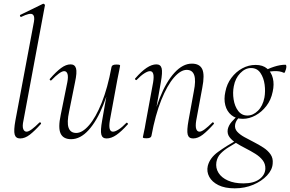

<svg xmlns="http://www.w3.org/2000/svg" viewBox="-20 -746 1582 1047"><path d="M90 9Q66 9 60 -12.5Q54 -34 64 -89L165 -627Q171 -659 157 -668Q143 -677 96 -654Q92 -652 89.5 -658Q87 -664 91 -665L214 -725Q218 -727 222 -723Q226 -719 225 -717L108 -89Q101 -58 106.5 -43Q112 -28 125 -28Q136 -28 154 -41.5Q172 -55 194 -77Q198 -81 202 -77Q206 -73 202 -69Q169 -32 142.5 -11.5Q116 9 90 9Z M368 13Q325 13 310.5 -18Q296 -49 311 -119L347 -297Q353 -328 348 -343Q343 -358 330 -358Q319 -358 301 -345Q283 -332 261 -309Q257 -305 253 -309Q249 -313 253 -317Q286 -355 313 -375Q340 -395 365 -395Q388 -395 394.5 -373.5Q401 -352 389 -297L357 -138Q344 -78 354 -49.5Q364 -21 396 -21Q429 -21 465.5 -63Q502 -105 534.5 -185.5Q567 -266 588 -380L599 -379Q579 -263 543.5 -174.5Q508 -86 463 -36.5Q418 13 368 13ZM561 9Q538 9 532.5 -12.5Q527 -34 537 -89L588 -380Q590 -394 614 -394Q627 -394 631 -392.5Q635 -391 635 -388Q635 -385 630 -361.5Q625 -338 620 -312L579 -89Q569 -28 596 -28Q608 -28 627 -40Q646 -52 668 -75Q671 -79 675.5 -74.5Q680 -70 676 -67Q642 -29 614.5 -10Q587 9 561 9Z M1033 9Q1009 9 1003.5 -12.5Q998 -34 1008 -89L1037 -248Q1061 -365 998 -365Q965 -365 928.5 -323Q892 -281 859.5 -200.5Q827 -120 806 -6L795 -7Q816 -123 851 -211.5Q886 -300 931.5 -349.5Q977 -399 1026 -399Q1069 -399 1083 -368.5Q1097 -338 1083 -267L1050 -89Q1045 -58 1050 -43Q1055 -28 1068 -28Q1079 -28 1097 -41.5Q1115 -55 1137 -77Q1140 -81 1144.5 -77Q1149 -73 1145 -69Q1112 -32 1085.5 -11.5Q1059 9 1033 9ZM780 8Q767 8 763 6.5Q759 5 759 2Q759 -1 764.5 -24.5Q770 -48 774 -74L815 -297Q825 -358 798 -358Q786 -358 767 -346Q748 -334 726 -311Q723 -307 718.5 -311.5Q714 -316 718 -319Q751 -357 779.5 -376Q808 -395 833 -395Q856 -395 861.5 -373.5Q867 -352 857 -297L806 -6Q804 8 780 8Z M1260 281Q1206 281 1171 263.5Q1136 246 1121 218Q1106 190 1113 159Q1124 115 1169 82.5Q1214 50 1271 18L1278 26Q1253 41 1227.5 56.5Q1202 72 1183.5 91Q1165 110 1160 138Q1155 170 1171.5 196.5Q1188 223 1223 238.5Q1258 254 1307 254Q1363 254 1394 231.5Q1425 209 1427 175Q1428 148 1412.5 128Q1397 108 1372 92.5Q1347 77 1319.5 63Q1292 49 1268 34Q1244 19 1231 1Q1218 -17 1222 -41Q1227 -63 1243.5 -82Q1260 -101 1285 -123L1296 -115Q1284 -108 1274 -94Q1264 -80 1262 -65Q1259 -44 1273.5 -28Q1288 -12 1312.5 1.5Q1337 15 1364.5 29Q1392 43 1416.5 59Q1441 75 1455.5 96Q1470 117 1467 146Q1465 180 1436 211Q1407 242 1361 261.5Q1315 281 1260 281ZM1304 -98Q1266 -98 1241.5 -118.5Q1217 -139 1208.5 -172.5Q1200 -206 1209 -246Q1217 -288 1241.5 -321Q1266 -354 1300.5 -373Q1335 -392 1374 -392Q1413 -392 1436.5 -372Q1460 -352 1468 -319Q1476 -286 1467 -246Q1458 -201 1432.5 -168Q1407 -135 1373 -116.5Q1339 -98 1304 -98ZM1329 -116Q1360 -116 1386.5 -142Q1413 -168 1422 -214Q1428 -248 1423 -285Q1418 -322 1400 -348.5Q1382 -375 1349 -375Q1317 -375 1290 -347Q1263 -319 1255 -276Q1248 -241 1254 -203.5Q1260 -166 1279 -141Q1298 -116 1329 -116ZM1411 -346 1410 -353Q1440 -371 1474 -382Q1508 -393 1536 -393Q1541 -393 1541.5 -385.5Q1542 -378 1539.5 -369Q1537 -360 1534 -353.5Q1531 -347 1528 -349Q1505 -360 1472.5 -358Q1440 -356 1411 -346Z"/></svg>

Font: Cormorant Light
Style: Italic
Weight: 300
Italic angle: -10°
Designer: Christian Thalmann (Catharsis Fonts)
Foundry: Catharsis Fonts
Version: Version 4.000